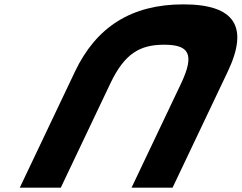

<svg xmlns="http://www.w3.org/2000/svg" viewBox="-20 -845 1108 880"><path d="M70.7 15H258.7L485.5 -462C551.1 -600 621 -640 732.3 -640C843.6 -640 875.4 -600 809.8 -462L583 15H771L1023.9 -517C1120.9 -721 1058.4 -825 820.2 -825C582.1 -825 420.7 -721 323.7 -517Z"/></svg>

Font: Hussar
Style: BdSuprExtOblFive
Weight: 700
Foundry: Cannot Into Space Fonts
Version: Version 2.00